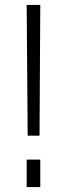

<svg xmlns="http://www.w3.org/2000/svg" viewBox="-20 -757 272 777"><path d="M92 -208 88 -737H143L140 -208ZM88 0V-111H143V0Z"/></svg>

Font: Tomorrow Light
Style: Regular
Weight: 300
Designer: Tony de Marco, Monica Rizzolli
Foundry: Just in Type
Version: Version 2.002